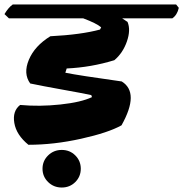

<svg xmlns="http://www.w3.org/2000/svg" viewBox="-54 -647 819 858"><path d="M733 -627 745 -612Q738 -580 716 -565H492Q508 -555 516 -549Q531 -513 513 -461.5Q495 -410 457 -378Q353 -346 244 -341L238 -322Q297 -310 490 -283Q571 -233 489 -87Q430 -54 308.5 -27Q187 0 73 0Q19 -44 10 -97.5Q1 -151 36 -178Q122 -170 215.5 -180Q309 -190 357 -213L354 -222Q312 -231 222.5 -247Q133 -263 81 -274Q49 -318 75 -380Q101 -442 171 -485Q308 -492 393 -515L398 -525Q377 -543 318 -565H-14L-34 -584Q-16 -614 3 -627ZM136 107Q136 72 161 47.5Q186 23 222 23Q258 23 282.5 47.5Q307 72 307 107Q307 142 282.5 166.5Q258 191 222 191Q186 191 161 166.5Q136 142 136 107Z"/></svg>

Font: Tillana ExtraBold
Style: Regular
Weight: 800
Designer: Lipi Raval (Devanagari, Latin), Jonny Pinhorn (Latin)
Foundry: Indian Type Foundry
Version: Version 2.003;PS 1.0;hotconv 1.0.79;makeotf.lib2.5.61930; tt